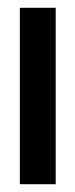

<svg xmlns="http://www.w3.org/2000/svg" viewBox="-20 -473 193 493"><path d="M31 0H123V-453H31Z"/></svg>

Font: Rabbid Highway Sign II Hop
Style: Regular
Weight: 400
Foundry: Cannot Into Space Fonts
Version: Version 0.277